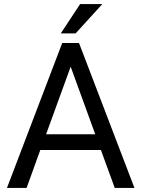

<svg xmlns="http://www.w3.org/2000/svg" viewBox="-20 -922 692 942"><path d="M543 0 475.1 -186H177.7L110.4 0H14.2L285.2 -710.9H367.7L639.6 0ZM206.1 -263.2H447.3L326.7 -594.7ZM278.3 -758.3 373 -901.9H481.9L351.1 -758.3Z"/></svg>

Font: Vazirmatn RD UI
Style: Regular
Weight: 400
Designer: Saber Rastikerdar
Foundry: Saber Rastikerdar
Version: Version 33.003